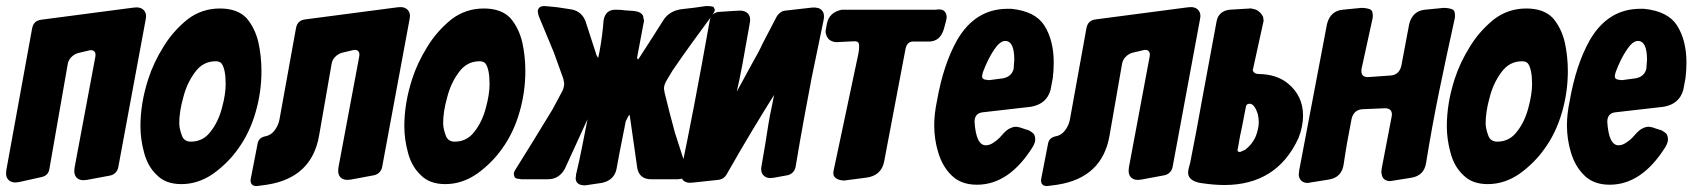

<svg xmlns="http://www.w3.org/2000/svg" viewBox="-50 -602 5584 633"><path d="M264 -413Q267 -427 260.5 -433Q254 -439 241 -435L207 -427Q194 -423 184.5 -413Q175 -403 173 -389L113 -46Q110 -23 86 -18L14 -2Q-9 3 -21 -8Q-33 -19 -29 -42L56 -509Q61 -534 86 -537L391 -577Q413 -580 424 -568.5Q435 -557 430 -536L340 -51Q338 -40 330.5 -32.5Q323 -25 312 -23L237 -9Q214 -5 203 -16Q192 -27 196 -50Z M548 5Q496 5 467 -25Q437 -53 425 -99Q413 -143 413 -186Q413 -262 439 -342Q456 -395 489 -448Q520 -499 568 -538Q615 -574 675 -574Q733 -574 763 -542Q791 -509 802 -462Q812 -416 812 -368Q812 -299 793 -233Q773 -163 734 -110Q702 -65 654 -30Q604 5 548 5ZM579 -135Q620 -135 645 -169Q670 -201 682 -247Q694 -291 694 -325Q694 -373 681 -392Q675 -400 661 -400Q619 -400 593 -364Q566 -328 554 -280Q541 -234 541 -196Q541 -179 549 -157Q556 -135 579 -135Z M1134 -414Q1137 -428 1130.5 -434Q1124 -440 1111 -436L1077 -428Q1064 -424 1054.5 -414Q1045 -404 1043 -390L1002 -155Q978 -16 830 7L800 11Q787 13 780.5 6Q774 -1 777 -14L799 -127Q802 -147 822 -152Q842 -155 854.5 -171Q867 -187 871 -206L926 -510Q931 -535 956 -538L1261 -578Q1283 -581 1294 -569.5Q1305 -558 1300 -537L1210 -52Q1208 -41 1200.5 -33.5Q1193 -26 1182 -24L1107 -10Q1084 -6 1073 -17Q1062 -28 1066 -51Z M1418 5Q1366 5 1337 -25Q1307 -53 1295 -99Q1283 -143 1283 -186Q1283 -262 1309 -342Q1326 -395 1359 -448Q1390 -499 1438 -538Q1485 -574 1545 -574Q1603 -574 1633 -542Q1661 -509 1672 -462Q1682 -416 1682 -368Q1682 -299 1663 -233Q1643 -163 1604 -110Q1572 -65 1524 -30Q1474 5 1418 5ZM1449 -135Q1490 -135 1515 -169Q1540 -201 1552 -247Q1564 -291 1564 -325Q1564 -373 1551 -392Q1545 -400 1531 -400Q1489 -400 1463 -364Q1436 -328 1424 -280Q1411 -234 1411 -196Q1411 -179 1419 -157Q1426 -135 1449 -135Z M1876 9Q1850 8 1848 -12V-16L1849 -22V-26Q1860 -72 1869 -117.5Q1878 -163 1887 -209L1812 -45Q1793 -11 1756 -11H1673H1669L1656 -13Q1653 -13 1652 -14Q1646 -15 1644 -28Q1644 -35 1650 -44Q1681 -94 1711.5 -143Q1742 -192 1772 -242L1803 -300Q1810 -313 1810 -328L1807 -343L1776 -429L1727 -547Q1726 -549 1726 -550Q1726 -551 1725 -553L1724 -559Q1723 -561 1723 -567Q1726 -581 1742 -582H1746L1758 -581L1788 -578L1827 -572Q1866 -568 1880 -533L1917 -419L1922 -411L1926 -429Q1931 -456 1934.5 -482.5Q1938 -509 1940 -535Q1946 -570 1979 -570Q1989 -570 1996.5 -569.5Q2004 -569 2009 -568L2038 -566Q2063 -564 2070 -550Q2071 -548 2071 -544L2073 -536V-530L2072 -527L2050 -410L2054 -406L2058 -412Q2078 -443 2098 -474Q2118 -505 2138 -537Q2158 -567 2199 -572Q2219 -574 2238.5 -576.5Q2258 -579 2277 -582H2283Q2292 -582 2300 -580Q2303 -580 2305 -574Q2308 -569 2306 -566Q2305 -563 2303 -560Q2301 -557 2299 -553Q2265 -507 2232 -461.5Q2199 -416 2167 -369L2149 -339Q2139 -323 2139 -310L2141 -297Q2149 -264 2157.5 -231Q2166 -198 2175 -165L2212 -50Q2213 -48 2213 -42L2214 -36V-30L2213 -29Q2213 -26 2212 -25Q2206 -11 2182 -11H2097Q2058 -11 2051 -48L2026 -223L2022 -220L2013 -202Q2001 -143 1993.5 -103.5Q1986 -64 1982 -42Q1973 -7 1934 1L1880 9H1876Z M2196 -42Q2215 -133 2238.5 -255Q2262 -377 2290 -535Q2292 -547 2301 -555Q2310 -563 2323 -563L2386 -567Q2406 -568 2416 -557Q2426 -546 2422 -526Q2408 -445 2397.5 -389Q2387 -333 2379 -300Q2387 -314 2398.5 -335.5Q2410 -357 2426 -386Q2455 -437 2463 -456L2511 -548Q2516 -556 2523 -561Q2530 -566 2539 -567L2627 -577Q2650 -579 2660 -567.5Q2670 -556 2665 -534Q2656 -492 2646.5 -445Q2637 -398 2626 -346Q2615 -288 2601.5 -215Q2588 -142 2573 -52Q2571 -41 2563.5 -33.5Q2556 -26 2545 -24L2501 -16Q2479 -12 2467.5 -23.5Q2456 -35 2461 -57L2473 -127Q2478 -159 2483 -190.5Q2488 -222 2495 -253L2502 -289Q2470 -238 2430.5 -172.5Q2391 -107 2345 -26Q2336 -11 2318 -9L2234 0Q2212 3 2201.5 -8.5Q2191 -20 2196 -42Z M2780 -425Q2783 -440 2782.5 -451Q2782 -462 2777 -464Q2773 -466 2767 -466L2707 -463Q2691 -464 2681 -474Q2674 -483 2672 -495V-501L2676 -523Q2683 -561 2725 -570H3036Q3040 -571 3046 -571Q3069 -571 3071 -547V-543L3070 -539Q3070 -535 3069 -533L3062 -507Q3050 -465 3012 -465H2960Q2942 -465 2936 -444L2865 -70Q2856 -22 2804 -16L2734 -7H2730Q2714 -8 2704.5 -15.5Q2695 -23 2698 -38Z M3171 7Q3118 7 3087 -24Q3057 -53 3043 -100Q3030 -143 3030 -189Q3030 -226 3039 -269Q3060 -389 3105 -469Q3165 -573 3272 -573H3280H3284Q3363 -565 3393 -518Q3424 -469 3424 -396Q3424 -371 3421 -345L3414 -308Q3414 -305 3413 -304Q3400 -259 3349 -250L3192 -232Q3163 -230 3163 -200Q3168 -123 3200 -123Q3214 -123 3227 -133Q3241 -142 3251 -154Q3269 -175 3280 -179Q3290 -184 3298 -184H3302L3306 -183Q3310 -183 3312 -182L3336 -174Q3339 -174 3340 -173Q3345 -171 3349 -168Q3353 -165 3357 -162Q3363 -155 3363 -142Q3363 -132 3355 -118Q3277 7 3171 7ZM3213 -338 3258 -344Q3286 -350 3292 -376V-378L3294 -405Q3294 -467 3264 -467Q3247 -467 3228 -439Q3207 -408 3191 -365Q3190 -364 3190 -361L3188 -354V-350Q3188 -343 3194 -341L3195 -340Q3195 -340 3196 -340L3207 -338H3213Z M3740 -414Q3743 -428 3736.5 -434Q3730 -440 3717 -436L3683 -428Q3670 -424 3660.5 -414Q3651 -404 3649 -390L3608 -155Q3584 -16 3436 7L3406 11Q3393 13 3386.5 6Q3380 -1 3383 -14L3405 -127Q3408 -147 3428 -152Q3448 -155 3460.5 -171Q3473 -187 3477 -206L3532 -510Q3537 -535 3562 -538L3867 -578Q3889 -581 3900 -569.5Q3911 -558 3906 -537L3816 -52Q3814 -41 3806.5 -33.5Q3799 -26 3788 -24L3713 -10Q3690 -6 3679 -17Q3668 -28 3672 -51Z M3986 8Q3972 8 3952 6.5Q3932 5 3906 1Q3867 -7 3867 -33Q3867 -42 3874 -66Q3876 -77 3881 -102Q3886 -127 3894 -169Q3898 -191 3914.5 -281Q3931 -371 3961 -532Q3964 -549 3976 -559Q3987 -568 4004 -570L4071 -574H4073H4077Q4078 -574 4079 -573Q4102 -570 4114 -547Q4115 -545 4115 -540L4116 -535Q4116 -531 4115 -529L4081 -374Q4079 -371 4081 -369L4082 -366Q4087 -358 4101 -358Q4159 -357 4196 -327Q4246 -286 4246 -221Q4246 -185 4231 -147Q4160 8 3986 8ZM4041 -102 4048 -105Q4049 -105 4050 -106L4055 -108Q4055 -108 4057 -110Q4077 -125 4089 -150Q4100 -177 4100 -199Q4100 -212 4097 -225Q4086 -260 4070 -260Q4058 -260 4057 -247L4044 -180Q4038 -154 4035 -135Q4032 -116 4030 -108Q4030 -104 4031 -103H4032Q4033 -101 4036 -101Q4040 -101 4041 -102Z M4442 -242Q4413 -240 4406 -210Q4398 -170 4391.5 -133Q4385 -96 4380 -61Q4374 -17 4331 -10L4262 1H4258Q4236 -1 4232 -23V-30L4233 -35V-39L4325 -523Q4336 -566 4377 -570L4438 -576Q4453 -576 4465 -572Q4473 -569 4474.5 -562.5Q4476 -556 4476 -548L4475 -540Q4475 -539 4474.5 -538Q4474 -537 4474 -536Q4467 -505 4458.5 -465Q4450 -425 4439 -376Q4434 -346 4463 -348L4534 -353Q4563 -355 4570 -385L4596 -523Q4607 -566 4648 -570L4709 -576Q4724 -576 4736 -572Q4744 -569 4745.5 -562.5Q4747 -556 4747 -548L4746 -540Q4746 -539 4745.5 -538Q4745 -537 4745 -536Q4719 -419 4695 -302Q4671 -185 4652 -67Q4646 -23 4603 -16L4534 -5H4530Q4508 -7 4505 -29Q4504 -31 4504 -36L4505 -41V-45L4538 -217Q4541 -231 4534.5 -238.5Q4528 -246 4514 -245Z M4855 5Q4803 5 4774 -25Q4744 -53 4732 -99Q4720 -143 4720 -186Q4720 -262 4746 -342Q4763 -395 4796 -448Q4827 -499 4875 -538Q4922 -574 4982 -574Q5040 -574 5070 -542Q5098 -509 5109 -462Q5119 -416 5119 -368Q5119 -299 5100 -233Q5080 -163 5041 -110Q5009 -65 4961 -30Q4911 5 4855 5ZM4886 -135Q4927 -135 4952 -169Q4977 -201 4989 -247Q5001 -291 5001 -325Q5001 -373 4988 -392Q4982 -400 4968 -400Q4926 -400 4900 -364Q4873 -328 4861 -280Q4848 -234 4848 -196Q4848 -179 4856 -157Q4863 -135 4886 -135Z M5257 7Q5204 7 5173 -24Q5143 -53 5129 -100Q5116 -143 5116 -189Q5116 -226 5125 -269Q5146 -389 5191 -469Q5251 -573 5358 -573H5366H5370Q5449 -565 5479 -518Q5510 -469 5510 -396Q5510 -371 5507 -345L5500 -308Q5500 -305 5499 -304Q5486 -259 5435 -250L5278 -232Q5249 -230 5249 -200Q5254 -123 5286 -123Q5300 -123 5313 -133Q5327 -142 5337 -154Q5355 -175 5366 -179Q5376 -184 5384 -184H5388L5392 -183Q5396 -183 5398 -182L5422 -174Q5425 -174 5426 -173Q5431 -171 5435 -168Q5439 -165 5443 -162Q5449 -155 5449 -142Q5449 -132 5441 -118Q5363 7 5257 7ZM5299 -338 5344 -344Q5372 -350 5378 -376V-378L5380 -405Q5380 -467 5350 -467Q5333 -467 5314 -439Q5293 -408 5277 -365Q5276 -364 5276 -361L5274 -354V-350Q5274 -343 5280 -341L5281 -340Q5281 -340 5282 -340L5293 -338H5299Z"/></svg>

Font: Bangerz
Style: Bold
Weight: 700
Designer: vernon adams
Foundry: Vernon Adams
Version: Version 2.10;February 7, 2025;FontCreator 13.0.0.2683 64-bit